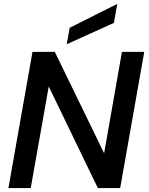

<svg xmlns="http://www.w3.org/2000/svg" viewBox="-20 -961 761 981"><path d="M717 -696 594 0H480L229 -519L137 0H23L146 -696H260L512 -178L603 -696ZM579 -941 562 -844 321 -735 336 -819Z"/></svg>

Font: SVN-Poppins Medium
Style: Italic
Weight: 500
Italic angle: -10°
Designer: Ninad Kale (Devanagari), Jonny Pinhorn (Latin)
Foundry: Indian Type Foundry
Version: Version 3.002 2017; ttfautohint (v1.8.3)